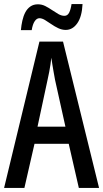

<svg xmlns="http://www.w3.org/2000/svg" viewBox="-20 -917 503 937"><path d="M364.7 0 315.4 -215.3H148.4L99.1 0H0L172.4 -713.9H287.6L463.4 0ZM299.3 -298.8 248.5 -527.8Q245.1 -546.9 241.7 -565.7Q238.3 -584.5 235.6 -601.8Q232.9 -619.1 230.5 -635.3Q229 -619.6 226.3 -602.1Q223.6 -584.5 220.2 -566.2Q216.8 -547.9 212.4 -528.8L163.1 -298.8ZM82 -770Q84 -793.5 89.1 -816.2Q94.2 -838.9 103.5 -856.7Q112.8 -874.5 128.2 -885.3Q143.6 -896 165 -896Q184.1 -896 200.9 -887.5Q217.8 -878.9 233.9 -867.9Q250 -856.9 264.9 -848.4Q279.8 -839.8 294.4 -839.8Q309.6 -839.8 317.4 -855.2Q325.2 -870.6 329.1 -897H382.8Q379.9 -835.9 357.2 -803.5Q334.5 -771 300.8 -771Q282.2 -771 264.2 -779.5Q246.1 -788.1 229.7 -799.6Q213.4 -811 199 -819.6Q184.6 -828.1 172.4 -828.1Q159.2 -828.1 149.2 -813.2Q139.2 -798.3 134.8 -770Z"/></svg>

Font: Open Sans Condensed Medium
Style: Regular
Weight: 500
Width: 3
Designer: Monotype Design Team
Foundry: Monotype Imaging Inc.
Version: Version 3.000